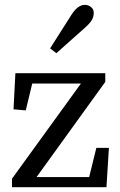

<svg xmlns="http://www.w3.org/2000/svg" viewBox="-20 -777 497 797"><path d="M29.8 0V-35.2L315.9 -430.2H113.8L86.9 -318.8L36.1 -323.2L43.9 -473.1H417V-437L131.8 -42H350.1L379.9 -163.1H432.1L421.9 0ZM334 -663.1 213.9 -556.2 188 -576.2 274.9 -712.9Q301.8 -756.8 332 -756.8Q346.7 -756.8 357.4 -748Q369.1 -739.3 369.1 -724.1Q369.1 -709 362.3 -695.8Q355.5 -682.6 334 -663.1Z"/></svg>

Font: SourceSerifPro-Regular
Style: Regular
Weight: 400
Designer: Frank Grießhammer
Foundry: Adobe Systems Incorporated
Version: Version 1.014;PS Version 1.0;hotconv 1.0.73;makeotf.lib2.5.5